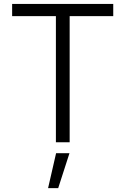

<svg xmlns="http://www.w3.org/2000/svg" viewBox="-20 -727 641 981"><path d="M42 -707H558.6V-644.5H335.9V0H265.6V-644.5H42ZM266.6 55.7H335L277.3 234.4H225.6Z"/></svg>

Font: Pretendard JP Light
Style: Regular
Weight: 300
Designer: Base glyphs from Inter by Rasmus Andersson; Hangeul glyphs from Noto Sans CJK(Source Han Sans) by Jang Soo-young and Kan
Foundry: Kil Hyung-jin
Version: Version 1.309